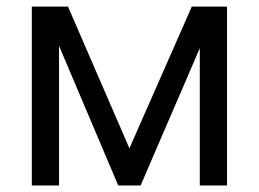

<svg xmlns="http://www.w3.org/2000/svg" viewBox="-20 -566 790 586"><path d="M340.8 0 109.4 -545.9H187.5L375 -113.3L565.4 -545.9H644.5L409.2 0ZM77.1 0V-545.9H160.2V0ZM589.8 0V-545.9H672.9V0Z"/></svg>

Font: Inter
Style: Regular
Weight: 400
Designer: Rasmus Andersson
Foundry: rsms
Version: Version 4.000;git-8c9346024